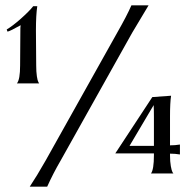

<svg xmlns="http://www.w3.org/2000/svg" viewBox="-20 -696 691 716"><path d="M156 0H91Q117 -39 150 -97L417 -574Q453 -637 470 -676H534Q478 -582 473 -574L206 -97Q178 -49 156 0ZM43 -385Q55 -399 55 -452L56 -592L57 -602Q18 -580 8 -578L5 -586Q27 -599 58 -626.5Q89 -654 104 -673H119Q114 -640 114 -583L115 -452Q115 -428 117.5 -411.5Q120 -395 123 -390L126 -385ZM618 -339Q614 -313 614 -262V-154Q633 -154 651 -157V-120Q633 -123 614 -123V-117Q614 -93 617 -76.5Q620 -60 623 -54.5Q626 -49 627 -49H543Q554 -64 554 -117V-124H410L548 -334ZM463 -152H554V-260Q554 -290 553 -304Z"/></svg>

Font: Coconat
Style: Regular
Weight: 400
Designer: Sara Lavazza
Foundry: Collletttivo
Version: Version 1.000;Glyphs 3.2 (3217)